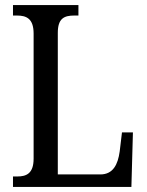

<svg xmlns="http://www.w3.org/2000/svg" viewBox="-20 -734 576 754"><path d="M31 0H496L502 -214H459L450 -139C443 -88 424 -49 374 -49H207V-605C207 -662 232 -673 272 -673H288V-714H31V-673H46C83 -673 112 -662 112 -602V-111C112 -52 83 -41 48 -41H31Z"/></svg>

Font: Noto Serif Devanagari Condensed
Style: Regular
Weight: 400
Width: 3
Designer: Universal Thirst, Indian Type Foundry and the Monotype Design Team
Foundry: Monotype Imaging Inc.
Version: Version 2.004